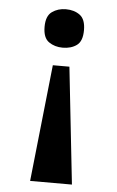

<svg xmlns="http://www.w3.org/2000/svg" viewBox="-52 -579 487 796"><g transform="rotate(5 191.0 -181.0)"><path d="M225 -306 278 180H104L156 -306ZM190 -542Q225 -542 248.5 -524.5Q272 -507 272 -462Q272 -416 248.5 -399Q225 -382 190 -382Q157 -382 132.5 -399Q108 -416 108 -462Q108 -507 132.5 -524.5Q157 -542 190 -542Z"/></g></svg>

Font: Noto Serif Armenian
Style: Bold
Weight: 700
Version: Version 2.007